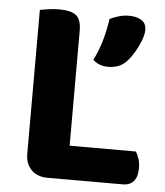

<svg xmlns="http://www.w3.org/2000/svg" viewBox="-48 -659 605 703"><g transform="rotate(5 255.0 -307.0)"><path d="M71 -421H223V-6L152 2Q115 2 93 -20Q71 -42 71 -79ZM152 2V-122H466Q473 -112 478 -96.5Q483 -81 483 -62Q483 -30 469 -14Q455 2 430 2ZM223 -231H71V-608Q81 -610 101.5 -613Q122 -616 141 -616Q185 -616 204 -601Q223 -586 223 -544ZM408 -452Q393 -435 375.5 -428.5Q358 -422 338 -422Q304 -422 282 -443Q302 -483 312.5 -522Q323 -561 328 -597Q342 -604 360.5 -609.5Q379 -615 398 -615Q426 -615 444 -604Q462 -593 462 -568Q462 -552 453.5 -529.5Q445 -507 432.5 -486Q420 -465 408 -452Z"/></g></svg>

Font: Baloo Bhaijaan 2
Style: Bold
Weight: 700
Designer: Sanskriti Dholi, Noopur Datye and Ek Type
Foundry: Ek Type
Version: Version 1.701